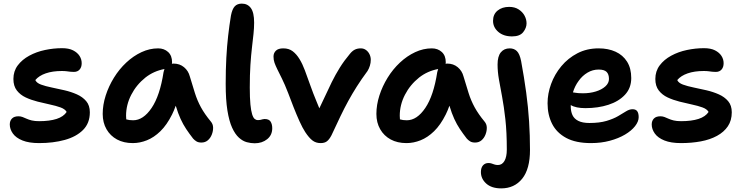

<svg xmlns="http://www.w3.org/2000/svg" viewBox="-20 -780 4100 1060"><path d="M196 10Q140 10 104 -4.5Q68 -19 51 -43Q34 -67 34 -93Q34 -113 46 -125.5Q58 -138 82 -138Q94 -138 104.5 -134Q115 -130 127 -124.5Q139 -119 155.5 -115Q172 -111 196 -111Q254 -111 292.5 -123.5Q331 -136 348 -162Q339 -178 314 -187Q289 -196 256 -203Q223 -210 187.5 -219Q152 -228 122 -242Q92 -256 73 -280.5Q54 -305 54 -344Q54 -387 78 -419Q102 -451 141.5 -472.5Q181 -494 228.5 -504Q276 -514 323 -514Q360 -514 383.5 -502Q407 -490 419 -471.5Q431 -453 431 -431Q431 -409 419.5 -396Q408 -383 388 -383Q377 -383 368 -384Q359 -385 348.5 -386.5Q338 -388 321 -388Q270 -388 232.5 -375Q195 -362 175 -338Q182 -322 206.5 -313Q231 -304 265.5 -297Q300 -290 336.5 -281.5Q373 -273 404.5 -259Q436 -245 456 -221.5Q476 -198 476 -160Q476 -100 438.5 -62.5Q401 -25 337.5 -7.5Q274 10 196 10Z M713 10Q663 10 626 -10Q589 -30 568 -66.5Q547 -103 547 -151Q547 -201 563.5 -252.5Q580 -304 609 -351Q638 -398 677 -434.5Q716 -471 761 -492Q806 -513 853 -513Q886 -513 908 -493Q930 -473 930 -436Q930 -432 929 -428Q934 -429 938 -429Q972 -429 996 -409Q1020 -389 1028 -358Q1043 -308 1056 -266.5Q1069 -225 1089.5 -187.5Q1110 -150 1144 -109Q1156 -95 1156.5 -76Q1157 -57 1149.5 -37.5Q1142 -18 1127.5 -5.5Q1113 7 1092 7Q1075 7 1064.5 0.5Q1054 -6 1046 -15Q1025 -42 1008 -67.5Q991 -93 977 -123.5Q963 -154 951 -194Q951 -195 950 -196Q941 -170 930 -148Q901 -90 865.5 -55.5Q830 -21 791 -5.5Q752 10 713 10ZM888 -399Q829 -388 783 -352Q733 -312 704.5 -256.5Q676 -201 676 -141Q676 -131 677 -121Q693 -116 715 -116Q771 -116 817 -184Q863 -252 883 -382Q885 -391 888 -399Z M1386 11Q1365 11 1342.5 5Q1320 -1 1299 -20Q1278 -39 1261.5 -75Q1245 -111 1235.5 -170Q1226 -229 1226 -317Q1226 -396 1229.5 -460.5Q1233 -525 1239.5 -582Q1246 -639 1255 -694Q1262 -730 1276 -745Q1290 -760 1315 -760Q1347 -760 1365 -735.5Q1383 -711 1383 -655Q1383 -626 1379.5 -592.5Q1376 -559 1371 -517Q1366 -475 1362.5 -421.5Q1359 -368 1359 -297Q1359 -239 1362.5 -203.5Q1366 -168 1372 -149Q1378 -130 1386 -123.5Q1394 -117 1403 -117Q1413 -117 1419 -118.5Q1425 -120 1430 -121.5Q1435 -123 1441 -123Q1465 -123 1474 -108.5Q1483 -94 1483 -72Q1483 -34 1455 -11.5Q1427 11 1386 11Z M1750 10Q1724 10 1705 -4.5Q1686 -19 1665 -51Q1650 -74 1633.5 -110.5Q1617 -147 1600.5 -189Q1584 -231 1571 -266Q1552 -315 1536.5 -346Q1521 -377 1511 -397.5Q1501 -418 1495.5 -433.5Q1490 -449 1490 -468Q1490 -487 1503 -500Q1516 -513 1544 -513Q1575 -513 1596 -497Q1617 -481 1633.5 -454Q1650 -427 1663 -392Q1678 -352 1693.5 -308Q1709 -264 1727 -221Q1735 -201 1743 -182Q1758 -212 1771 -241Q1791 -285 1811.5 -326.5Q1832 -368 1856 -406.5Q1880 -445 1912 -483Q1925 -499 1939 -506Q1953 -513 1972 -513Q1988 -513 2000.5 -504Q2013 -495 2020 -480.5Q2027 -466 2027 -450Q2027 -433 2022 -417Q2017 -401 2009 -388Q1975 -342 1950 -302.5Q1925 -263 1903 -223Q1881 -183 1859 -137Q1837 -91 1810 -33Q1798 -10 1785 0Q1772 10 1750 10Z M2224 10Q2174 10 2137 -10Q2100 -30 2079 -66.5Q2058 -103 2058 -151Q2058 -201 2074.5 -252.5Q2091 -304 2120 -351Q2149 -398 2188 -434.5Q2227 -471 2272 -492Q2317 -513 2364 -513Q2397 -513 2419 -493Q2441 -473 2441 -436Q2441 -432 2440 -428Q2445 -429 2449 -429Q2483 -429 2507 -409Q2531 -389 2539 -358Q2554 -308 2567 -266.5Q2580 -225 2600.5 -187.5Q2621 -150 2655 -109Q2667 -95 2667.5 -76Q2668 -57 2660.5 -37.5Q2653 -18 2638.5 -5.5Q2624 7 2603 7Q2586 7 2575.5 0.5Q2565 -6 2557 -15Q2536 -42 2519 -67.5Q2502 -93 2488 -123.5Q2474 -154 2462 -194Q2462 -195 2461 -196Q2452 -170 2441 -148Q2412 -90 2376.5 -55.5Q2341 -21 2302 -5.5Q2263 10 2224 10ZM2399 -399Q2340 -388 2294 -352Q2244 -312 2215.5 -256.5Q2187 -201 2187 -141Q2187 -131 2188 -121Q2204 -116 2226 -116Q2282 -116 2328 -184Q2374 -252 2394 -382Q2396 -391 2399 -399Z M2747 260Q2694 260 2664.5 233.5Q2635 207 2635 170Q2635 146 2646.5 133Q2658 120 2677 120Q2686 120 2693.5 122.5Q2701 125 2709.5 128Q2718 131 2729 131Q2752 131 2765 108.5Q2778 86 2778 46Q2778 -51 2770 -122Q2762 -193 2752 -246Q2742 -299 2734.5 -341.5Q2727 -384 2727 -424Q2727 -469 2745 -491Q2763 -513 2794 -513Q2818 -513 2833.5 -498Q2849 -483 2857 -443Q2874 -351 2885 -269.5Q2896 -188 2901 -110Q2906 -32 2906 48Q2906 153 2863 206.5Q2820 260 2747 260ZM2807 -579Q2760 -579 2731 -604Q2702 -629 2702 -665Q2702 -701 2727 -721.5Q2752 -742 2791 -742Q2822 -742 2843.5 -728Q2865 -714 2876 -693.5Q2887 -673 2887 -651Q2887 -626 2868.5 -602.5Q2850 -579 2807 -579Z M3243 10Q3159 10 3106 -18.5Q3053 -47 3028 -96.5Q3003 -146 3003 -210Q3003 -263 3022.5 -316.5Q3042 -370 3079 -414.5Q3116 -459 3168 -486Q3220 -513 3285 -513Q3338 -513 3378.5 -494.5Q3419 -476 3442 -439.5Q3465 -403 3465 -349Q3465 -294 3430.5 -257Q3396 -220 3339 -201.5Q3282 -183 3212 -183Q3159 -183 3131 -200Q3131 -196 3131 -193Q3131 -165 3140.5 -144.5Q3150 -124 3173 -112.5Q3196 -101 3234 -101Q3290 -101 3328.5 -112.5Q3367 -124 3392.5 -139Q3418 -154 3436.5 -165.5Q3455 -177 3472 -177Q3490 -177 3498 -166Q3506 -155 3506 -133Q3506 -109 3486 -83.5Q3466 -58 3430.5 -37Q3395 -16 3347 -3Q3299 10 3243 10ZM3143 -270Q3149 -269 3156 -268Q3171 -265 3199 -265Q3237 -265 3269.5 -275Q3302 -285 3322 -303Q3342 -321 3342 -344Q3342 -370 3329 -383Q3316 -396 3285 -396Q3252 -396 3223.5 -379Q3195 -362 3175 -334Q3154 -306 3143 -270Z M3740 10Q3684 10 3648 -4.5Q3612 -19 3595 -43Q3578 -67 3578 -93Q3578 -113 3590 -125.5Q3602 -138 3626 -138Q3638 -138 3648.5 -134Q3659 -130 3671 -124.5Q3683 -119 3699.5 -115Q3716 -111 3740 -111Q3798 -111 3836.5 -123.5Q3875 -136 3892 -162Q3883 -178 3858 -187Q3833 -196 3800 -203Q3767 -210 3731.5 -219Q3696 -228 3666 -242Q3636 -256 3617 -280.5Q3598 -305 3598 -344Q3598 -387 3622 -419Q3646 -451 3685.5 -472.5Q3725 -494 3772.5 -504Q3820 -514 3867 -514Q3904 -514 3927.5 -502Q3951 -490 3963 -471.5Q3975 -453 3975 -431Q3975 -409 3963.5 -396Q3952 -383 3932 -383Q3921 -383 3912 -384Q3903 -385 3892.5 -386.5Q3882 -388 3865 -388Q3814 -388 3776.5 -375Q3739 -362 3719 -338Q3726 -322 3750.5 -313Q3775 -304 3809.5 -297Q3844 -290 3880.5 -281.5Q3917 -273 3948.5 -259Q3980 -245 4000 -221.5Q4020 -198 4020 -160Q4020 -115 3998.5 -83Q3977 -51 3938.5 -30Q3900 -9 3849 0.5Q3798 10 3740 10Z"/></svg>

Font: Shantell Sans Light SemiBold
Style: Regular
Weight: 600
Version: Version 1.008;[ac192a2d6]